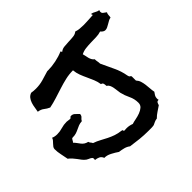

<svg xmlns="http://www.w3.org/2000/svg" viewBox="-207 -910 1066 1066"><g transform="rotate(-45 326.5 -376.5)"><path d="M698.2 -663.1Q693.4 -654.3 693.4 -645.5Q693.4 -636.7 691.4 -627.9Q682.6 -627 673.8 -622.1Q665 -617.2 656.7 -612.3Q648.4 -607.4 639.6 -603Q630.9 -598.6 622.1 -598.6Q614.3 -598.6 607.4 -603.5Q600.6 -608.4 595.7 -614.3Q578.1 -608.4 557.6 -607.9Q537.1 -607.4 516.1 -606.9Q495.1 -606.4 475.1 -604Q455.1 -601.6 438.5 -592.8Q441.4 -584 442.9 -574.7Q444.3 -565.4 446.8 -556.6Q449.2 -547.9 453.6 -540Q458 -532.2 465.8 -526.4Q465.8 -515.6 467.8 -506.8Q469.7 -498 469.7 -488.3Q486.3 -451.2 504.9 -413.1Q523.4 -375 530.3 -334Q532.2 -323.2 537.6 -320.8Q543 -318.4 543.9 -313.5V-281.2Q554.7 -269.5 559.1 -255.4Q563.5 -241.2 565.4 -226.1Q567.4 -210.9 568.4 -195.3Q569.3 -179.7 572.3 -165Q566.4 -157.2 561 -148.4Q555.7 -139.6 555.7 -128.9Q555.7 -120.1 557.6 -116.2Q546.9 -117.2 543 -110.4Q539.1 -103.5 537.1 -94.7Q521.5 -84 505.9 -73.7Q490.2 -63.5 476.6 -49.8Q465.8 -48.8 457.5 -44.9Q449.2 -41 438.5 -36.1Q427.7 -34.2 416 -34.2H394.5Q361.3 -34.2 328.6 -37.6Q295.9 -41 262.7 -45.9Q249 -56.6 231.4 -61Q213.9 -65.4 197.3 -67.4Q180.7 -79.1 158.2 -90.8Q135.7 -102.5 116.2 -101.6Q110.4 -117.2 97.7 -123Q85 -128.9 71.3 -129.9Q72.3 -132.8 72.3 -138.7Q72.3 -145.5 68.4 -148.9Q64.5 -152.3 59.6 -154.8Q54.7 -157.2 48.8 -159.7Q43 -162.1 39.1 -165Q28.3 -172.9 20.5 -183.1Q12.7 -193.4 4.9 -204.1Q-2.9 -214.8 -11.7 -224.6Q-20.5 -234.4 -31.2 -242.2Q-35.2 -264.6 -40 -286.6Q-44.9 -308.6 -44.9 -331.1Q-44.9 -338.9 -40 -345.7Q-35.2 -352.5 -29.3 -358.4Q-23.4 -364.3 -17.6 -371.1Q-11.7 -377.9 -9.8 -385.7Q4.9 -378.9 24.4 -378.9Q45.9 -378.9 66.4 -385.3Q86.9 -391.6 109.4 -391.6Q116.2 -391.6 122.1 -390.1Q127.9 -388.7 133.8 -388.7Q140.6 -388.7 142.1 -393.1Q143.6 -397.5 151.4 -397.5Q165 -397.5 174.8 -387.2Q184.6 -377 193.4 -369.1Q192.4 -355.5 184.6 -349.6Q176.8 -343.8 171.9 -334Q156.2 -333 145 -328.6Q133.8 -324.2 123 -318.8Q112.3 -313.5 100.6 -309.6Q88.9 -305.7 71.3 -305.7Q65.4 -305.7 61.5 -296.9Q57.6 -288.1 52.7 -284.2Q60.5 -276.4 66.9 -267.6Q73.2 -258.8 79.6 -250.5Q85.9 -242.2 94.7 -236.3Q103.5 -230.5 116.2 -227.5Q118.2 -219.7 122.6 -215.3Q127 -210.9 129.9 -204.1Q152.3 -196.3 170.9 -186Q189.5 -175.8 208 -166.5Q226.6 -157.2 246.1 -150.4Q265.6 -143.6 291 -140.6Q298.8 -139.6 297.9 -135.3Q296.9 -130.9 301.8 -129.9Q305.7 -129.9 311 -130.4Q316.4 -130.9 320.3 -130.9Q331.1 -130.9 340.8 -128.9Q350.6 -127 361.3 -123Q373 -127 391.1 -130.4Q409.2 -133.8 426.3 -140.1Q443.4 -146.5 455.1 -156.7Q466.8 -167 466.8 -184.6Q466.8 -214.8 454.1 -240.7Q441.4 -266.6 434.6 -294.9Q432.6 -304.7 431.6 -316.4Q430.7 -328.1 428.2 -339.8Q425.8 -351.6 421.4 -360.8Q417 -370.1 407.2 -376Q407.2 -383.8 405.3 -393.1Q403.3 -402.3 392.6 -404.3Q389.6 -425.8 381.3 -445.8Q373 -465.8 363.8 -485.4Q354.5 -504.9 346.7 -525.4Q338.9 -545.9 336.9 -568.4Q305.7 -568.4 276.4 -561.5Q247.1 -554.7 218.3 -545.4Q189.5 -536.1 160.2 -526.9Q130.9 -517.6 101.6 -511.7Q84 -519.5 70.8 -530.3Q57.6 -541 36.1 -543.9Q39.1 -556.6 41 -572.3Q43 -587.9 47.9 -602.5Q52.7 -617.2 61.5 -628.4Q70.3 -639.6 85 -644.5Q100.6 -641.6 120.1 -641.6Q149.4 -641.6 176.8 -649.4Q204.1 -657.2 232.4 -666H240.2Q268.6 -666 301.8 -672.9Q335 -679.7 361.3 -691.4Q365.2 -689.5 364.7 -687Q364.3 -684.6 368.2 -683.6Q378.9 -693.4 396.5 -695.3Q414.1 -697.3 433.1 -697.8Q452.1 -698.2 469.7 -700.2Q487.3 -702.1 498 -711.9Q511.7 -707 526.9 -705.6Q542 -704.1 557.6 -704.1Q577.1 -704.1 596.2 -705.6Q615.2 -707 634.8 -708Q628.9 -710 628.9 -712.9Q628.9 -714.8 630.9 -718.8Q643.6 -715.8 653.8 -709.5Q664.1 -703.1 676.8 -701.2Q673.8 -696.3 673.8 -690.4Q673.8 -679.7 682.6 -674.3Q691.4 -668.9 698.2 -663.1Z"/></g></svg>

Font: Rock Salt
Style: Regular
Weight: 400
Version: Version 1.001